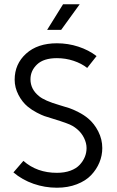

<svg xmlns="http://www.w3.org/2000/svg" viewBox="-20 -875 550 901"><path d="M354 -855 267.1 -734.9H201.2L275.9 -855ZM247.1 -671.9Q299.3 -671.9 347.9 -656Q396.5 -640.1 433.1 -611.8L389.2 -556.2Q362.8 -577.1 325.4 -589.6Q288.1 -602.1 247.1 -602.1Q185.1 -602.1 154.1 -572.8Q123 -543.5 123 -502.9Q123 -456.1 163.1 -423.8Q188.5 -402.3 258.8 -381.8Q291.5 -372.1 306.4 -367.2Q321.3 -362.3 347.9 -348.9Q374.5 -335.4 394 -318.8Q422.4 -294.9 441.2 -258.1Q460 -221.2 460 -180.2Q460 -145 446.5 -112.5Q433.1 -80.1 407.7 -53.2Q382.3 -26.4 340.6 -10.3Q298.8 5.9 247.1 5.9Q190.4 5.9 137.5 -12.5Q84.5 -30.8 43 -65.9L89.8 -120.1Q153.3 -64 247.1 -64Q283.2 -64 310.8 -74.2Q338.4 -84.5 354.2 -101.8Q370.1 -119.1 378.2 -138.9Q386.2 -158.7 386.2 -180.2Q386.2 -203.6 374.3 -227.8Q362.3 -252 341.8 -269Q332 -277.3 320.8 -283.9Q309.6 -290.5 290.3 -297.4Q271 -304.2 262.9 -306.9Q254.9 -309.6 228 -317.9Q200.7 -326.2 188.5 -330.3Q176.3 -334.5 153.1 -346.4Q129.9 -358.4 110.8 -374Q84 -396 66.4 -430.2Q48.8 -464.4 48.8 -501Q48.8 -574.7 102.5 -623.3Q156.2 -671.9 247.1 -671.9Z"/></svg>

Font: Gidolinya
Style: Regular
Weight: 400
Version: Version 1.0.3